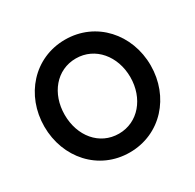

<svg xmlns="http://www.w3.org/2000/svg" viewBox="-156 -881 1079 1062"><g transform="rotate(-30 383.5 -350.0)"><path d="M383 -710C185 -710 44 -549 44 -350C44 -151 185 10 383 10C581 10 723 -151 723 -350C723 -549 581 -710 383 -710ZM383 -110C259 -110 174 -215 174 -350C174 -485 259 -590 383 -590C506 -590 593 -484 593 -350C593 -216 506 -110 383 -110Z"/></g></svg>

Font: Hotpoint
Style: Bold
Weight: 700
Designer: Andrew Paglinawan, Luciano Perondi, Riccardo Olocco
Foundry: CAST Cooperativa Anonima Servizi Tipografici
Version: Version 1.000;PS 2.1;hotconv 16.6.51;makeotf.lib2.5.65220